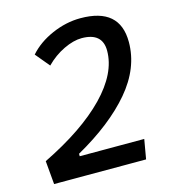

<svg xmlns="http://www.w3.org/2000/svg" viewBox="-105 -791 797 880"><g transform="rotate(-15 293.0 -351.5)"><path d="M43.5 0 33.7 -111.3Q227.5 -206.1 332 -313.7Q436.5 -421.4 436.5 -527.8Q436.5 -570.3 411.9 -591.8Q387.2 -613.3 337.9 -613.3Q299.3 -613.3 252.4 -590.8Q205.6 -568.4 167 -529.3L111.3 -596.2Q153.8 -644.5 220.9 -673.8Q288.1 -703.1 356 -703.1Q449.7 -703.1 496.3 -662.6Q543 -622.1 543 -540.5Q543 -417.5 450.2 -308.1Q357.4 -198.7 189.9 -104.5V0ZM72.8 0 64.5 -92.8H496.1L480 0Z"/></g></svg>

Font: Cascadia Mono NF
Style: Italic
Weight: 400
Italic angle: -10°
Monospace: yes
Designer: Aaron Bell
Foundry: Saja Typeworks
Version: Version 2404.023